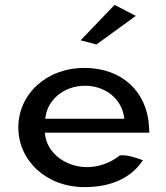

<svg xmlns="http://www.w3.org/2000/svg" viewBox="-20 -763 681 786"><path d="M310 -598 375 -581 536 -698 449 -743ZM165 -209 164 -220H591C591 -229 591 -236 590 -245C582 -389 478 -485 326 -485C168 -485 55 -376 55 -241C55 -107 168 3 326 3C433 3 516 -33 565 -107C541 -116 502 -130 471 -127C428 -93 377 -77 328 -79C242 -83 174 -140 165 -209ZM487 -289 489 -277H165L167 -288C177 -354 241 -412 328 -412C411 -412 475 -359 487 -289Z"/></svg>

Font: Bluebird
Style: LiExt
Weight: 300
Designer: Jasper
Foundry: Cannot Into Space Fonts
Version: Version 0.98